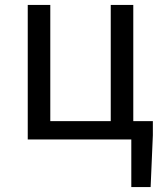

<svg xmlns="http://www.w3.org/2000/svg" viewBox="-20 -563 659 775"><path d="M518 -74V-543H427V-74H183V-543H92V0H510V192H588L597 -17V-74Z"/></svg>

Font: Noto Sans T Chinese Regular
Style: Regular
Weight: 400
Designer: Ryoko NISHIZUKA (kana & ideographs); Paul D. Hunt (Latin, Greek & Cyrillic); Wenlong ZHANG (bopomofo); Sandoll Communica
Foundry: Adobe Systems Incorporated
Version: Version 1.000;PS 1;hotconv 1.0.78;makeotf.lib2.5.61930